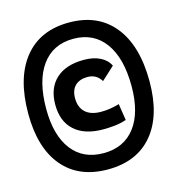

<svg xmlns="http://www.w3.org/2000/svg" viewBox="-102 -775 791 857"><g transform="rotate(-15 293.0 -346.5)"><path d="M293 -7.3Q159.2 -7.3 85.9 -94.2Q12.7 -181.2 12.7 -339.4Q12.7 -504.4 85.9 -595.2Q159.2 -686 293 -686Q426.8 -686 500 -595.2Q573.2 -504.4 573.2 -339.4Q573.2 -181.2 500 -94.2Q426.8 -7.3 293 -7.3ZM293 -82.5Q387.2 -82.5 438.7 -149.9Q490.2 -217.3 490.2 -339.4Q490.2 -468.8 438.7 -539.8Q387.2 -610.8 293 -610.8Q198.7 -610.8 147.2 -539.8Q95.7 -468.8 95.7 -339.4Q95.7 -217.3 147.2 -149.9Q198.7 -82.5 293 -82.5ZM318.4 -185.5Q232.9 -185.5 186.3 -227.5Q139.6 -269.5 139.6 -347.7Q139.6 -423.3 185.1 -465.6Q230.5 -507.8 314.5 -507.8Q357.9 -507.8 388.9 -492.4Q419.9 -477.1 433.1 -449.2L373 -394Q351.6 -429.7 310.5 -429.7Q273.4 -429.7 252.9 -409.7Q232.4 -389.6 232.4 -352.5Q232.4 -309.6 257.6 -286.6Q282.7 -263.7 330.1 -263.7Q351.6 -263.7 372.8 -267.1Q394 -270.5 414.1 -276.4L425.8 -200.2Q400.4 -191.4 372.8 -188.5Q345.2 -185.5 318.4 -185.5Z"/></g></svg>

Font: Caskaydia Cove
Style: Regular
Weight: 400
Monospace: yes
Designer: Aaron Bell
Foundry: Saja Typeworks
Version: Version 4.300; ttfautohint (v1.8.3)